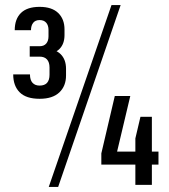

<svg xmlns="http://www.w3.org/2000/svg" viewBox="-20 -728 667 756"><path d="M136 -339Q83 -339 57.5 -364.5Q32 -390 32 -435H98Q98 -413 108 -402Q118 -391 136 -391Q175 -391 175 -434V-462Q175 -483 165 -494Q155 -505 136 -505H97V-546H136Q153 -546 162 -556.5Q171 -567 171 -585V-610Q171 -628 162 -638.5Q153 -649 136 -649Q119 -649 110.5 -638Q102 -627 102 -609H38Q38 -653 62.5 -677Q87 -701 136 -701Q184 -701 209 -677Q234 -653 234 -612V-590Q234 -555 214 -535Q194 -515 155 -515V-536Q197 -536 218.5 -515Q240 -494 240 -457V-431Q240 -389 213.5 -364Q187 -339 136 -339ZM419 -708H455L209 8H172ZM379 -124 432 -350H493L432 -93L408 -131H604V-80H379ZM513 -183 533 -268H578V0H513Z"/></svg>

Font: Pathway Extreme Condensed
Style: Regular
Weight: 400
Width: 3
Version: Version 1.001;gftools[0.9.26]